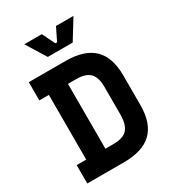

<svg xmlns="http://www.w3.org/2000/svg" viewBox="-214 -1029 1040 1149"><g transform="rotate(-30 306.0 -455.0)"><path d="M46 0V-127H112V-574H46V-700H300Q429 -700 492.5 -639Q556 -578 556 -452V-248Q556 -122 492.5 -61Q429 0 300 0ZM244 -126H300Q369 -126 396.5 -158.5Q424 -191 424 -260V-452Q424 -512 396.5 -543Q369 -574 300 -574H244ZM220 -774 136 -910H257L300 -822H312L355 -910H476L392 -774Z"/></g></svg>

Font: Space Mono
Style: Bold
Weight: 700
Monospace: yes
Designer: Colophon Foundry + Benjamin Critton
Foundry: Colophon Foundry & Benjamin Critton
Version: Version 1.003; ttfautohint (v1.8.4.7-5d5b)